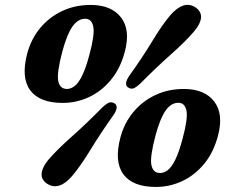

<svg xmlns="http://www.w3.org/2000/svg" viewBox="-20 -738 944 778"><path d="M347 -718Q431.5 -718 470.5 -667.2Q509.5 -616.5 485.5 -527.5Q467.5 -460 429.2 -414Q391 -368 340.5 -344.5Q290 -321 234 -321Q140 -321 102.2 -372.5Q64.5 -424 90.5 -522Q106.5 -581 143.2 -625Q180 -669 232.2 -693.5Q284.5 -718 347 -718ZM342.5 -517Q364.5 -598.5 358 -630.2Q351.5 -662 325 -662Q296 -662 273.8 -630.8Q251.5 -599.5 232.5 -529Q209.5 -442 216 -409.8Q222.5 -377.5 251.5 -377.5Q266.5 -377.5 281.8 -388.8Q297 -400 312.2 -430.2Q327.5 -460.5 342.5 -517ZM549.5 -400.5Q532.5 -384.5 521.5 -380.2Q510.5 -376 498.5 -384Q480.5 -396.5 504.5 -432Q557.5 -505.5 597 -571.2Q636.5 -637 671.5 -678Q697 -707 722.8 -715.5Q748.5 -724 773 -707.5Q796.5 -691 794.5 -666.2Q792.5 -641.5 767.5 -612Q733.5 -571.5 674.2 -519Q615 -466.5 549.5 -400.5ZM393 -301Q410 -317.5 421.5 -322Q433 -326.5 445 -318.5Q463.5 -305 438.5 -270Q386.5 -196.5 346.2 -130.5Q306 -64.5 271.5 -24Q246 6 219.8 14Q193.5 22 169.5 5.5Q146.5 -10.5 148.8 -35.5Q151 -60.5 175.5 -90Q210 -130.5 269.8 -183.5Q329.5 -236.5 393 -301ZM724.5 -377.5Q809 -377.5 848 -326.8Q887 -276 863 -187Q845 -119.5 806.8 -73.5Q768.5 -27.5 718 -4Q667.5 19.5 611.5 19.5Q517.5 19.5 479.8 -32Q442 -83.5 468 -181.5Q484 -240.5 520.8 -284.5Q557.5 -328.5 609.8 -353Q662 -377.5 724.5 -377.5ZM720 -176.5Q742 -258 735.5 -289.8Q729 -321.5 702.5 -321.5Q673.5 -321.5 651.2 -290.2Q629 -259 610 -188.5Q587 -101.5 593.5 -69.2Q600 -37 629 -37Q644 -37 659.2 -48.2Q674.5 -59.5 689.8 -89.8Q705 -120 720 -176.5Z"/></svg>

Font: Fraunces 9pt SuperSoft
Style: Bold Italic
Weight: 700
Italic angle: -16°
Version: Version 1.000;[b76b70a41]